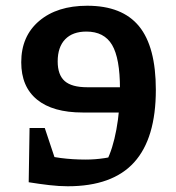

<svg xmlns="http://www.w3.org/2000/svg" viewBox="-20 -638 613 669"><path d="M284 -618Q406 -618 464.5 -546.5Q523 -475 523 -325Q523 -156 447.5 -72.5Q372 11 216 11Q186 11 151.5 7Q117 3 80 -3L113 -104Q186 -82 279 -82Q344 -82 410 -102L351 -76Q373 -119 385.5 -186.5Q398 -254 398 -329Q398 -435 370.5 -481.5Q343 -528 281 -528Q233 -528 207 -501Q181 -474 181 -424Q181 -377 205.5 -355.5Q230 -334 284 -334H473V-246H268Q164 -246 109 -291Q54 -336 54 -421Q54 -512 116.5 -565Q179 -618 284 -618ZM136 -192 199 -3H80L83 -192Z"/></svg>

Font: Piazzolla 24pt
Style: Bold
Weight: 700
Designer: Juan Pablo del Peral
Foundry: Huerta Tipografica
Version: Version 2.005